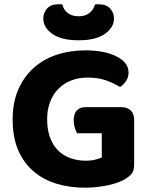

<svg xmlns="http://www.w3.org/2000/svg" viewBox="-20 -859 699 896"><path d="M606 -92Q606 -63 595 -49Q584 -35 560 -21Q546 -13 526 -6Q506 1 481.5 6Q457 11 430.5 14Q404 17 378 17Q306 17 244.5 -1.5Q183 -20 137 -59Q91 -98 65 -158Q39 -218 39 -302Q39 -381 65.5 -441.5Q92 -502 137.5 -542.5Q183 -583 244.5 -603.5Q306 -624 377 -624Q470 -624 525 -595Q580 -566 580 -521Q580 -498 568 -480.5Q556 -463 540 -453Q515 -469 477.5 -483Q440 -497 389 -497Q347 -497 312.5 -483.5Q278 -470 253 -445Q228 -420 214 -384Q200 -348 200 -303Q200 -254 213.5 -217.5Q227 -181 251 -157Q275 -133 308.5 -121Q342 -109 381 -109Q405 -109 424.5 -114Q444 -119 455 -124V-237H340Q334 -247 329 -263Q324 -279 324 -297Q324 -329 339 -344Q354 -359 378 -359H546Q574 -359 590 -343.5Q606 -328 606 -300ZM347 -783Q378 -783 397.5 -798.5Q417 -814 423 -838Q428 -839 432 -839Q436 -839 441 -839Q476 -839 494 -819Q512 -799 512 -773Q512 -731 469.5 -701Q427 -671 347 -671Q266 -671 224 -701Q182 -731 182 -773Q182 -799 199.5 -819Q217 -839 253 -839Q258 -839 262 -839Q266 -839 271 -838Q276 -814 296 -798.5Q316 -783 347 -783Z"/></svg>

Font: Baloo Thambi 2
Style: Bold
Weight: 700
Designer: Aadarsh Rajan and Ek Type
Foundry: Ek Type
Version: Version 1.640;hotconv 1.0.111;makeotfexe 2.5.65597; ttfautoh